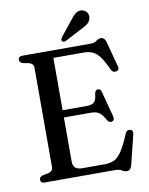

<svg xmlns="http://www.w3.org/2000/svg" viewBox="-97 -957 810 1044"><g transform="rotate(-10 308.0 -435.0)"><path d="M44.5 -681Q44.5 -700 68 -700H444Q465 -700 477.5 -710Q490 -720 503.5 -720Q524 -720 531.5 -691.5L568.5 -553Q574.5 -531.5 554.5 -527.5Q535.5 -523 526.5 -543.5Q504 -593 485 -617.8Q466 -642.5 445 -650.8Q424 -659 396 -659H231V-370H364.5Q394 -370 406 -382.2Q418 -394.5 421 -428Q424.5 -447.5 438.5 -448.5Q454 -450 458.5 -431L496 -289Q501 -267.5 485 -262.5Q470 -258 460 -274.5Q441.5 -307.5 425.5 -318.8Q409.5 -330 378 -330H231V-86Q231 -41 281 -41H406Q436 -41 458.2 -51.5Q480.5 -62 501 -93.2Q521.5 -124.5 547.5 -186Q555 -205 572.5 -201.5Q592.5 -198 586.5 -173.5L546.5 -11.5Q539 17 518 17Q505 17 491.8 8.5Q478.5 0 456.5 0H68Q44.5 0 44.5 -19Q44.5 -34 62.5 -40L95 -46Q120.5 -53 120.5 -76V-624Q120.5 -647 95 -654L62.5 -660Q44.5 -666 44.5 -681ZM361.5 -843Q378.5 -866 394.5 -878.2Q410.5 -890.5 430.5 -886Q448.5 -882 456.8 -867.5Q465 -853 461.5 -838Q457.5 -820 443.8 -808.8Q430 -797.5 408 -787.5L313.5 -738Q300 -732 293 -740.5Q289.5 -745 291.2 -750.5Q293 -756 296 -761Z"/></g></svg>

Font: Fraunces 72pt Soft
Style: Regular
Weight: 400
Version: Version 1.000;[b76b70a41]